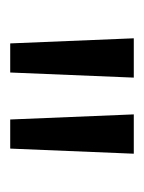

<svg xmlns="http://www.w3.org/2000/svg" viewBox="27 -777 282 376"><g transform="rotate(90 168.0 -589.0)"><path d="M55 -710H132L122 -468H65ZM204 -710H281L271 -468H214Z"/></g></svg>

Font: Sarabun Light
Style: Regular
Weight: 300
Designer: Suppakit Chalermlarp | Katatrad Co.,Ltd.
Foundry: Cadson Demak Co.,Ltd.
Version: Version 1.000; ttfautohint (v1.6)